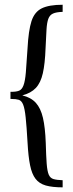

<svg xmlns="http://www.w3.org/2000/svg" viewBox="-20 -651 313 825"><path d="M249.2 154Q204.8 154 176.6 146Q148.4 137.9 132.7 117.3Q116.9 96.8 109.3 59.3Q101.6 21.8 98.4 -37.9Q94.4 -108.1 90.3 -146.4Q86.3 -184.7 79.4 -201.6Q72.6 -218.5 60.5 -222.2Q48.4 -225.8 29.8 -225.8H25V-256.5H29.8Q50 -256.5 62.1 -261.3Q74.2 -266.1 81 -284.3Q87.9 -302.4 91.1 -340.3Q94.4 -378.2 98.4 -444.4Q102.4 -520.2 115.3 -560.1Q128.2 -600 159.7 -615.3Q191.1 -630.6 249.2 -630.6V-600Q221.8 -599.2 207.7 -592.7Q193.5 -586.3 187.5 -569.8Q181.5 -553.2 179.8 -523Q178.2 -492.7 175.8 -444.4Q173.4 -377.4 164.1 -336.3Q154.8 -295.2 133.9 -273Q112.9 -250.8 75.8 -241.1Q112.9 -232.3 133.9 -209.3Q154.8 -186.3 164.5 -144.8Q174.2 -103.2 176.6 -37.1Q178.2 20.2 180.6 52.4Q183.1 84.7 189.5 99.6Q196 114.5 210.1 118.5Q224.2 122.6 249.2 123.4Z"/></svg>

Font: Playfair 12pt
Style: Regular
Weight: 400
Designer: Claus Eggers Sørensen
Foundry: Claus Eggers Sørensen
Version: Version 2.000;gftools[0.9.28]